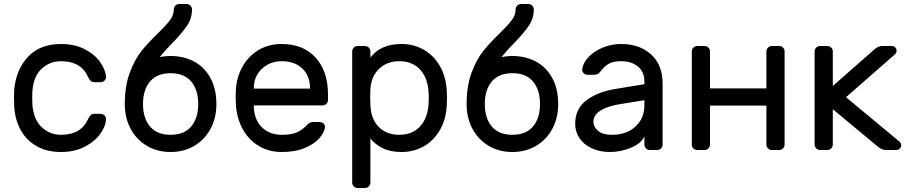

<svg xmlns="http://www.w3.org/2000/svg" viewBox="-20 -750 4540 960"><path d="M420 -154Q427 -169 434 -175Q441 -181 453 -181H483Q494 -181 502 -173.5Q510 -166 510 -156Q510 -122 483 -83Q456 -44 405 -17Q354 10 285 10Q214 10 162 -20Q110 -50 82 -102.5Q54 -155 51 -220Q50 -232 50 -266Q50 -290 51 -300Q60 -402 120 -466Q180 -530 285 -530Q354 -530 404.5 -503.5Q455 -477 481.5 -438.5Q508 -400 510 -366Q511 -355 502.5 -347Q494 -339 483 -339H453Q441 -339 434 -345Q427 -351 420 -366Q385 -444 285 -444Q230 -444 189 -407Q148 -370 142 -295Q141 -284 141 -259Q141 -236 142 -225Q149 -150 189.5 -113Q230 -76 285 -76Q385 -76 420 -154Z M833 -470Q900 -470 952 -441.5Q1004 -413 1033 -358.5Q1062 -304 1062 -230Q1062 -160 1032.5 -105.5Q1003 -51 951 -20.5Q899 10 833 10Q767 10 715 -20.5Q663 -51 633.5 -105.5Q604 -160 604 -230Q604 -319 628.5 -385.5Q653 -452 687 -494.5Q721 -537 771 -585Q812 -625 830.5 -650Q849 -675 849 -703Q849 -714 857 -722Q865 -730 876 -730H913Q924 -730 932 -722Q940 -714 940 -703Q940 -659 916.5 -623.5Q893 -588 843 -536Q807 -500 778 -464Q804 -470 833 -470ZM833 -76Q901 -76 936 -117.5Q971 -159 971 -230Q971 -301 936 -342.5Q901 -384 833 -384Q765 -384 730 -342.5Q695 -301 695 -230Q695 -159 730 -117.5Q765 -76 833 -76Z M1620 -277V-250Q1620 -239 1612 -231Q1604 -223 1593 -223H1249V-217Q1251 -151 1289.5 -113.5Q1328 -76 1389 -76Q1439 -76 1466.5 -89Q1494 -102 1516 -126Q1524 -134 1530.5 -137Q1537 -140 1548 -140H1578Q1590 -140 1598 -132Q1606 -124 1605 -113Q1601 -86 1575.5 -57.5Q1550 -29 1502.5 -9.5Q1455 10 1389 10Q1325 10 1275 -19.5Q1225 -49 1195.5 -101Q1166 -153 1160 -218Q1158 -248 1158 -264Q1158 -280 1160 -310Q1166 -372 1195.5 -422Q1225 -472 1274.5 -501Q1324 -530 1389 -530Q1496 -530 1558 -462Q1620 -394 1620 -277ZM1530 -307V-310Q1530 -371 1491.5 -407.5Q1453 -444 1389 -444Q1331 -444 1290.5 -407Q1250 -370 1249 -310V-307Z M1832 163Q1832 174 1824 182Q1816 190 1805 190H1768Q1757 190 1749 182Q1741 174 1741 163V-493Q1741 -504 1749 -512Q1757 -520 1768 -520H1805Q1816 -520 1824 -512Q1832 -504 1832 -493V-462Q1883 -530 1987 -530Q2049 -530 2099.5 -501Q2150 -472 2180.5 -418Q2211 -364 2214 -292Q2215 -282 2215 -260Q2215 -237 2214 -227Q2211 -155 2180.5 -101.5Q2150 -48 2100 -19Q2050 10 1987 10Q1931 10 1892.5 -9.5Q1854 -29 1832 -58ZM1977 -76Q2042 -76 2080.5 -118Q2119 -160 2123 -232Q2124 -242 2124 -260Q2124 -278 2123 -288Q2119 -360 2080.5 -402Q2042 -444 1977 -444Q1915 -444 1875 -405.5Q1835 -367 1832 -303L1831 -264L1832 -224Q1835 -154 1874 -115Q1913 -76 1977 -76Z M2542 -470Q2609 -470 2661 -441.5Q2713 -413 2742 -358.5Q2771 -304 2771 -230Q2771 -160 2741.5 -105.5Q2712 -51 2660 -20.5Q2608 10 2542 10Q2476 10 2424 -20.5Q2372 -51 2342.5 -105.5Q2313 -160 2313 -230Q2313 -319 2337.5 -385.5Q2362 -452 2396 -494.5Q2430 -537 2480 -585Q2521 -625 2539.5 -650Q2558 -675 2558 -703Q2558 -714 2566 -722Q2574 -730 2585 -730H2622Q2633 -730 2641 -722Q2649 -714 2649 -703Q2649 -659 2625.5 -623.5Q2602 -588 2552 -536Q2516 -500 2487 -464Q2513 -470 2542 -470ZM2542 -76Q2610 -76 2645 -117.5Q2680 -159 2680 -230Q2680 -301 2645 -342.5Q2610 -384 2542 -384Q2474 -384 2439 -342.5Q2404 -301 2404 -230Q2404 -159 2439 -117.5Q2474 -76 2542 -76Z M3202 -329V-342Q3202 -391 3169.5 -417.5Q3137 -444 3085 -444Q3045 -444 3022.5 -430.5Q3000 -417 2980 -390Q2974 -382 2967 -379Q2960 -376 2948 -376H2918Q2907 -376 2898.5 -384Q2890 -392 2891 -403Q2894 -433 2920.5 -462.5Q2947 -492 2991 -511Q3035 -530 3085 -530Q3178 -530 3235.5 -478Q3293 -426 3293 -332V-27Q3293 -16 3285 -8Q3277 0 3266 0H3229Q3218 0 3210 -8Q3202 -16 3202 -27V-68Q3186 -32 3134 -11Q3082 10 3030 10Q2979 10 2939 -8.5Q2899 -27 2877.5 -59Q2856 -91 2856 -131Q2856 -206 2912 -248.5Q2968 -291 3061 -306ZM3202 -249 3084 -230Q3019 -220 2983 -197.5Q2947 -175 2947 -141Q2947 -116 2970 -96Q2993 -76 3040 -76Q3112 -76 3157 -117Q3202 -158 3202 -224Z M3903 -493V-27Q3903 -16 3895 -8Q3887 0 3876 0H3839Q3828 0 3820 -8Q3812 -16 3812 -27V-222H3530V-27Q3530 -16 3522 -8Q3514 0 3503 0H3466Q3455 0 3447 -7.5Q3439 -15 3439 -27V-493Q3439 -504 3447 -512Q3455 -520 3466 -520H3503Q3514 -520 3522 -512Q3530 -504 3530 -493V-308H3812V-493Q3812 -504 3820 -512Q3828 -520 3839 -520H3876Q3887 -520 3895 -512Q3903 -504 3903 -493Z M4352 -503Q4371 -520 4391 -520H4439Q4449 -520 4456 -513Q4463 -506 4463 -496Q4463 -485 4452 -476L4210 -264L4476 -43Q4486 -35 4486 -24Q4486 -14 4479 -7Q4472 0 4462 0H4410Q4389 0 4369 -17L4144 -204V-27Q4144 -16 4136 -8Q4128 0 4117 0H4080Q4069 0 4061 -8Q4053 -16 4053 -27V-493Q4053 -504 4061 -512Q4069 -520 4080 -520H4117Q4128 -520 4136 -512Q4144 -504 4144 -493V-320Z"/></svg>

Font: Contemporary
Style: Regular
Weight: 400
Designer: Victor Tran
Foundry: Victor Tran
Version: Version 1.100